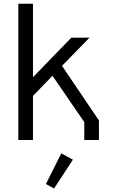

<svg xmlns="http://www.w3.org/2000/svg" viewBox="-20 -764 640 1048"><path d="M80 -743.5V0H160V-240.5L266.5 -350.5L440 -97.5V0H520V-106.5L318.5 -404.5L468.5 -558.5H369.5L160 -342.5V-743.5ZM230.5 240.5 275 265 378 107.5 314.5 73Z"/></svg>

Font: Kode Mono
Style: Regular
Weight: 400
Monospace: yes
Designer: Isa Ozler
Foundry: Kadena LLC
Version: Version 1.000;gftools[0.9.28]